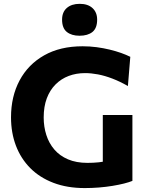

<svg xmlns="http://www.w3.org/2000/svg" viewBox="-20 -969 769 1002"><path d="M422.5 12.5Q330.5 12.5 259 -14.8Q187.5 -42 138.2 -91.5Q89 -141 63.2 -208.5Q37.5 -276 37.5 -356.5Q37.5 -465.5 82.2 -549.2Q127 -633 210.5 -680.2Q294 -727.5 411 -727.5Q448.5 -727.5 484.2 -722.8Q520 -718 552 -710.2Q584 -702.5 611.5 -692.8Q639 -683 660 -672.5L647.5 -520Q605.5 -544 566.2 -559Q527 -574 491.2 -580.8Q455.5 -587.5 424 -587.5Q378 -587.5 338.8 -572.8Q299.5 -558 270 -528.5Q240.5 -499 224.2 -455.8Q208 -412.5 208 -356Q208 -307.5 221.8 -264.5Q235.5 -221.5 263.5 -188.8Q291.5 -156 334.8 -137.5Q378 -119 436.5 -119Q467.5 -119 495.5 -122Q523.5 -125 549.5 -131.5Q575.5 -138 600.8 -147.8Q626 -157.5 651.5 -171.5L671 -25Q654 -18 627.2 -11.2Q600.5 -4.5 567.2 1Q534 6.5 497 9.5Q460 12.5 422.5 12.5ZM516.5 -22Q516.5 -78 516.5 -120Q516.5 -162 516.5 -204.5Q516.5 -253.5 516.5 -291.5Q516.5 -329.5 516.5 -369H671Q671 -329.5 671 -291.5Q671 -253.5 671 -204.5Q671 -162 671 -120.2Q671 -78.5 671 -25ZM395 -782.5Q353.5 -782.5 328.8 -802.2Q304 -822 304 -866.5Q304 -906 328.8 -927.5Q353.5 -949 396 -949Q438.5 -949 462.8 -926.8Q487 -904.5 487 -866.5Q487 -822 462.5 -802.2Q438 -782.5 395 -782.5Z"/></svg>

Font: Commissioner Thin
Style: Bold
Weight: 700
Version: Version 1.001;gftools[0.9.23]